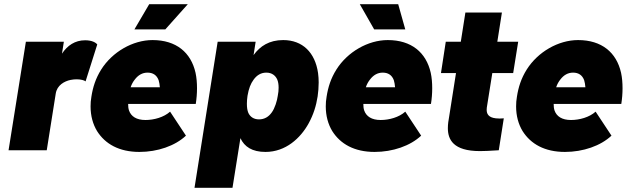

<svg xmlns="http://www.w3.org/2000/svg" viewBox="-20 -720 3003 920"><path d="M388 -527C339 -527 303 -502 277 -463L286 -520H104L21 0H204L247 -271C253 -312 289 -331 318 -337C328 -339 338 -340 347 -340C368 -340 385 -335 390 -330L446 -507C439 -516 421 -527 388 -527Z M880 -700H695L624 -579H772ZM677 -145C634 -145 608 -162 598 -191C595 -200 594 -211 594 -222H918C922 -247 924 -272 924 -297C924 -323 922 -348 917 -371C895 -469 824 -528 711 -528C616 -528 518 -471 465 -387C438 -344 425 -302 418 -257C415 -241 414 -225 414 -210C414 -165 425 -125 445 -92C484 -30 551 8 648 8C735 8 819 -21 871 -70L795 -185C765 -158 718 -145 677 -145ZM687 -372C713 -372 731 -360 740 -336C743 -326 745 -315 746 -302H606C611 -317 618 -329 626 -339C642 -360 662 -372 687 -372Z M1504 -370C1490 -468 1430 -528 1337 -528C1270 -528 1226 -499 1195 -456L1205 -520H1023L912 180H1094L1132 -58C1151 -17 1188 8 1252 8C1349 8 1420 -58 1459 -129C1482 -171 1495 -213 1502 -258C1505 -279 1507 -302 1507 -325C1507 -340 1506 -355 1504 -370ZM1282 -181C1267 -160 1247 -148 1221 -148C1196 -148 1179 -160 1170 -179C1165 -191 1163 -205 1163 -223C1163 -234 1164 -247 1166 -261C1172 -296 1181 -319 1195 -338C1210 -359 1230 -372 1256 -372C1284 -372 1300 -357 1308 -340C1313 -329 1315 -315 1315 -300C1315 -288 1314 -275 1311 -261C1308 -238 1297 -201 1282 -181Z M1922 -579 1888 -700H1704L1773 -579ZM1804 -145C1761 -145 1735 -162 1725 -191C1722 -200 1721 -211 1721 -222H2045C2049 -247 2051 -272 2051 -297C2051 -323 2049 -348 2044 -371C2022 -469 1951 -528 1838 -528C1743 -528 1645 -471 1592 -387C1565 -344 1552 -302 1545 -257C1542 -241 1541 -225 1541 -210C1541 -165 1552 -125 1572 -92C1611 -30 1678 8 1775 8C1862 8 1946 -21 1998 -70L1922 -185C1892 -158 1845 -145 1804 -145ZM1814 -372C1840 -372 1858 -360 1867 -336C1870 -326 1872 -315 1873 -302H1733C1738 -317 1745 -329 1753 -339C1769 -360 1789 -372 1814 -372Z M2439 -370 2463 -520H2363L2385 -660H2210L2188 -520H2116L2093 -370H2165L2132 -160C2129 -144 2126 -125 2126 -106C2126 -52 2151 4 2280 4C2297 4 2325 3 2370 0L2394 -153C2387 -153 2380 -152 2374 -152C2367 -152 2362 -153 2356 -153C2319 -157 2312 -176 2312 -194C2312 -201 2313 -208 2314 -213L2339 -370Z M2716 -145C2673 -145 2647 -162 2637 -191C2634 -200 2633 -211 2633 -222H2957C2961 -247 2963 -272 2963 -297C2963 -323 2961 -348 2956 -371C2934 -469 2863 -528 2750 -528C2655 -528 2557 -471 2504 -387C2477 -344 2464 -302 2457 -257C2454 -241 2453 -225 2453 -210C2453 -165 2464 -125 2484 -92C2523 -30 2590 8 2687 8C2774 8 2858 -21 2910 -70L2834 -185C2804 -158 2757 -145 2716 -145ZM2726 -372C2752 -372 2770 -360 2779 -336C2782 -326 2784 -315 2785 -302H2645C2650 -317 2657 -329 2665 -339C2681 -360 2701 -372 2726 -372Z"/></svg>

Font: Arthouse Owned Black
Style: Italic
Weight: 900
Italic angle: -10°
Designer: Jeremy Tribby
Foundry: Tribby Type
Version: Version 1.000;PS 001.000;hotconv 1.0.88;makeotf.lib2.5.64775